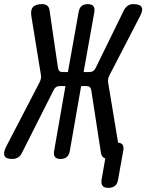

<svg xmlns="http://www.w3.org/2000/svg" viewBox="-75 -760 709 930"><path d="M31 -19Q24 -5 12.5 2.5Q1 10 -15 10Q-46 10 -53 -4.5Q-60 -19 -46 -48L116 -360Q121 -370 123 -379Q125 -388 123 -398L77 -681Q72 -711 84.5 -725.5Q97 -740 129 -740Q145 -740 154 -732.5Q163 -725 165 -710L206 -430Q208 -420 213 -415.5Q218 -411 228 -411H254L306 -702Q309 -721 320 -730.5Q331 -740 350 -740Q369 -740 377 -730.5Q385 -721 382 -702L330 -411H358Q368 -411 375.5 -415.5Q383 -420 388 -430L525 -710Q533 -725 544 -732.5Q555 -740 571 -740Q603 -740 611 -725.5Q619 -711 603 -681L456 -397Q451 -387 449 -378Q447 -369 449 -359L497 -69Q511 -68 518 -60Q526 -50 522 -30L497 110Q494 130 482 140Q470 150 450 150Q430 150 422 140Q414 130 417 110L435 8Q430 6 426 3Q417 -4 414 -19L367 -324Q365 -334 359.5 -338.5Q354 -343 344 -343H318L263 -28Q260 -9 248.5 0.5Q237 10 218 10Q199 10 191.5 0.5Q184 -9 187 -28L242 -343H214Q204 -343 197 -338.5Q190 -334 185 -324Z"/></svg>

Font: Maple Mono Normal NL
Style: Italic
Weight: 400
Italic angle: -10°
Monospace: yes
Designer: subframe7536
Version: Version 7.000